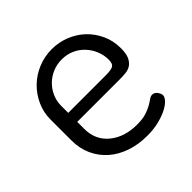

<svg xmlns="http://www.w3.org/2000/svg" viewBox="-133 -598 724 724"><g transform="rotate(-45 229.0 -236.0)"><path d="M236 -479Q273 -479 307 -465.5Q341 -452 366.5 -428Q392 -404 407.5 -370.5Q423 -337 423 -297Q423 -268 415.5 -252Q408 -236 396 -228Q384 -220 368 -218.5Q352 -217 336 -217H110V-180Q110 -120 153 -85Q196 -50 262 -50Q292 -50 311 -56Q330 -62 343 -69.5Q356 -77 365 -83.5Q374 -90 382 -90Q394 -90 402 -79Q410 -68 410 -59Q410 -50 399.5 -38.5Q389 -27 369.5 -17Q350 -7 322.5 0Q295 7 260 7Q213 7 173.5 -6.5Q134 -20 105.5 -45Q77 -70 61 -105Q45 -140 45 -183V-295Q45 -332 60 -365.5Q75 -399 101 -424.5Q127 -450 162 -464.5Q197 -479 236 -479ZM310 -265Q340 -265 350 -271.5Q360 -278 360 -299Q360 -323 351 -345.5Q342 -368 325.5 -386Q309 -404 286 -414.5Q263 -425 235 -425Q209 -425 186.5 -415.5Q164 -406 147 -389.5Q130 -373 120 -350.5Q110 -328 110 -303V-265Z"/></g></svg>

Font: AkaAcidDosis
Style: Regular
Weight: 400
Designer: Edgar Tolentino, Pablo Impallari, Igino Marini, Aka-Acid
Foundry: Edgar Tolentino, Pablo Impallari, Igino Marini, Cyberella
Version: Version 1.007